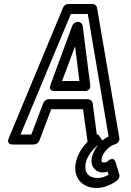

<svg xmlns="http://www.w3.org/2000/svg" viewBox="-20 -699 654 962"><path d="M253 -243H404C408 -243 436 -242 432 -274L394 -570C393 -581 382 -589 372 -589H369C357 -589 346 -580 342 -570L233 -274C232 -270 220 -243 253 -243ZM291 -293 356 -467 378 -293ZM493 5C493 5 473 -25 472 -25H465L444 -183C442 -194 432 -202 422 -202H224C212 -202 201 -193 197 -183L137 -25H83L335 -629H420L524 -15C511 -9 503 -3 493 5ZM472 27C455 48 442 73 439 98C434 139 461 165 495 165C503 165 512 163 519 161L524 177C506 187 485 193 470 193C429 193 403 171 408 127C413 86 445 48 472 27ZM560 116C549 80 521 108 521 108C514 113 509 115 501 115C493 115 487 113 489 98C491 83 501 64 516 49C528 37 541 28 556 24C571 20 580 6 578 -7L466 -661C464 -671 455 -679 444 -679H322C311 -679 300 -672 296 -661L24 -7C10 26 42 25 44 25H150C160 25 173 17 177 6L237 -152H396L418 6C418 6 418 8 419 11C392 38 364 79 358 127C349 201 401 243 464 243C499 243 540 227 568 204C575 198 581 186 578 176Z"/></svg>

Font: Falling Sky
Style: CondOuObl
Weight: 400
Designer: Paul D. Hunt
Foundry: Adobe Systems Incorporated
Version: Version 1.02